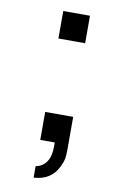

<svg xmlns="http://www.w3.org/2000/svg" viewBox="-77 -548 450 739"><g transform="rotate(10 147.5 -178.5)"><path d="M213.9 -396.5H109.4V-503.9H213.9ZM108.4 147.5V102.5Q139.6 97.7 155.3 67.4Q165 48.8 165 15.6Q165 13.7 165 8.3Q165 2.9 165 0H108.4V-109.4H217.8V-2Q217.8 2 217.8 8.8Q217.8 15.6 217.8 18.6Q217.8 42 215.3 54.7Q212.9 67.4 203.1 87.9Q175.8 143.6 108.4 147.5Z"/></g></svg>

Font: Druckschrift BY WOK
Style: Medium
Weight: 400
Version: Version 001.000